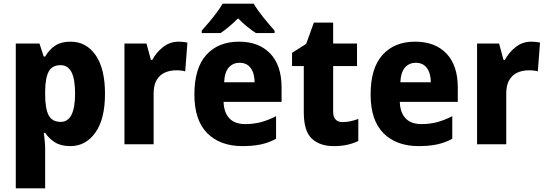

<svg xmlns="http://www.w3.org/2000/svg" viewBox="-20 -786 2977 1046"><path d="M364 -559Q450 -559 501 -485.5Q552 -412 552 -275Q552 -137 499.5 -63.5Q447 10 363 10Q312 10 279.5 -10.5Q247 -31 226 -62H219Q222 -38 224 -16Q226 6 226 26V240H66V-549H195L218 -478H226Q249 -517 281.5 -538Q314 -559 364 -559ZM310 -431Q264 -431 245.5 -396.5Q227 -362 226 -291V-270Q226 -196 244.5 -159Q263 -122 311 -122Q389 -122 389 -276Q389 -355 369.5 -393Q350 -431 310 -431Z M953 -559Q978 -559 1001 -554L989 -397Q971 -403 941 -403Q907 -403 879 -391Q851 -379 834 -351Q817 -323 817 -277V0H658V-549H778L802 -460H810Q830 -499 867.5 -529Q905 -559 953 -559Z M1282 -559Q1390 -559 1452 -494.5Q1514 -430 1514 -309V-231H1198Q1200 -173 1229.5 -141.5Q1259 -110 1316 -110Q1362 -110 1401.5 -120.5Q1441 -131 1484 -153V-30Q1446 -9 1402.5 0.5Q1359 10 1301 10Q1179 10 1109 -60.5Q1039 -131 1039 -271Q1039 -415 1104 -487Q1169 -559 1282 -559ZM1285 -444Q1250 -444 1227 -419Q1204 -394 1201 -338H1367Q1367 -386 1346 -415Q1325 -444 1285 -444ZM1362 -766Q1382 -732 1415 -691Q1448 -650 1476 -619V-606H1374Q1351 -621 1326 -641Q1301 -661 1277 -686Q1252 -661 1228 -641Q1204 -621 1182 -606H1079V-619Q1096 -638 1118 -664Q1140 -690 1160.5 -717.5Q1181 -745 1193 -766Z M1847 -121Q1869 -121 1889.5 -125.5Q1910 -130 1932 -138V-18Q1906 -5 1873 2.5Q1840 10 1798 10Q1722 10 1678.5 -31Q1635 -72 1635 -174V-426H1571V-498L1648 -547L1690 -663H1795V-549H1925V-426H1795V-178Q1795 -121 1847 -121Z M2242 -559Q2350 -559 2412 -494.5Q2474 -430 2474 -309V-231H2158Q2160 -173 2189.5 -141.5Q2219 -110 2276 -110Q2322 -110 2361.5 -120.5Q2401 -131 2444 -153V-30Q2406 -9 2362.5 0.5Q2319 10 2261 10Q2139 10 2069 -60.5Q1999 -131 1999 -271Q1999 -415 2064 -487Q2129 -559 2242 -559ZM2245 -444Q2210 -444 2187 -419Q2164 -394 2161 -338H2327Q2327 -386 2306 -415Q2285 -444 2245 -444Z M2874 -559Q2899 -559 2922 -554L2910 -397Q2892 -403 2862 -403Q2828 -403 2800 -391Q2772 -379 2755 -351Q2738 -323 2738 -277V0H2579V-549H2699L2723 -460H2731Q2751 -499 2788.5 -529Q2826 -559 2874 -559Z"/></svg>

Font: Noto Sans Malayalam SemiCondensed ExtraBold
Style: Regular
Weight: 800
Width: 4
Designer: Jelle Bosma - Monotype Design Team
Foundry: Monotype Imaging Inc.
Version: Version 2.104; ttfautohint (v1.8.4.7-5d5b)